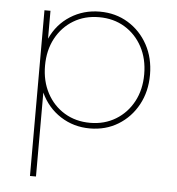

<svg xmlns="http://www.w3.org/2000/svg" viewBox="-55 -579 823 891"><g transform="rotate(5 357.0 -134.0)"><path d="M117.5 260V-512H145.5V-382Q176.5 -450.5 237.5 -489.2Q298.5 -528 374.5 -528Q448.5 -528 506.5 -492.5Q564.5 -457 598 -395.8Q631.5 -334.5 631.5 -256Q631.5 -178 598 -116.5Q564.5 -55 506.5 -19.5Q448.5 16 374.5 16Q299 16 238 -23.2Q177 -62.5 145.5 -131V260ZM373.5 -10Q440.5 -10 492.8 -41.8Q545 -73.5 574.8 -129Q604.5 -184.5 604.5 -256Q604.5 -328 574.8 -383.5Q545 -439 493 -470.5Q441 -502 373.5 -502Q306 -502 254 -470.5Q202 -439 172.2 -383.5Q142.5 -328 142.5 -256Q142.5 -184.5 172.2 -128.8Q202 -73 254.2 -41.5Q306.5 -10 373.5 -10Z"/></g></svg>

Font: Spartan Thin Thin
Style: Regular
Weight: 250
Version: Version 1.004